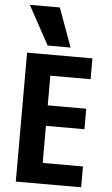

<svg xmlns="http://www.w3.org/2000/svg" viewBox="-64 -1042 629 1083"><g transform="rotate(5 250.0 -500.0)"><path d="M68 0V-730H438V-612H210V-444H428V-328H210V-118H438V0ZM180 -780 60 -1000H230L310 -780Z"/></g></svg>

Font: M PLUS 1 Code
Style: Bold
Weight: 700
Designer: Coji Morishita
Foundry: UNDERFOREST DESIGN
Version: Version 1.002